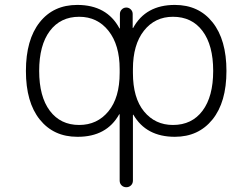

<svg xmlns="http://www.w3.org/2000/svg" viewBox="-20 -576 1040 792"><path d="M306.6 -60.5Q380.9 -60.5 427.2 -116.7Q473.6 -172.9 473.6 -275.4V-291Q473.6 -390.6 427.7 -448.7Q381.8 -506.8 306.6 -506.8Q229.5 -506.8 185.5 -448.2Q141.6 -389.6 141.6 -283.7Q141.6 -177.7 185.5 -119.1Q229.5 -60.5 306.6 -60.5ZM693.4 -506.8Q619.1 -506.8 573.7 -449.2Q528.3 -391.6 528.3 -291V-275.4Q528.3 -171.9 574.2 -116.2Q620.1 -60.5 693.4 -60.5Q771.5 -60.5 815.4 -119.1Q859.4 -177.7 859.4 -283.7Q859.4 -389.6 815.4 -448.2Q771.5 -506.8 693.4 -506.8ZM473.6 -103.5Q473.6 -104.5 472.7 -105Q471.7 -105.5 471.7 -104.5Q419.9 -11.7 300.8 -11.7Q299.8 -11.7 298.8 -11.7Q201.2 -11.7 144 -83Q86.9 -154.3 86.9 -283.2Q86.9 -412.1 143.6 -483.9Q200.2 -555.7 298.8 -555.7Q420.9 -555.7 472.7 -459Q472.7 -458 473.6 -458.5Q474.6 -459 474.6 -459V-518.6Q474.6 -529.3 482.4 -537.1Q490.2 -544.9 501 -544.9Q511.7 -544.9 519.5 -537.1Q527.3 -529.3 527.3 -518.6V-460.9Q527.3 -460.9 528.3 -460.4Q529.3 -460 529.3 -460.9Q581.1 -555.7 701.2 -555.7Q799.8 -555.7 856.9 -483.9Q914.1 -412.1 914.1 -283.2Q914.1 -154.3 856.4 -83Q798.8 -11.7 701.2 -11.7Q583 -11.7 530.3 -102.5Q530.3 -103.5 529.3 -103Q528.3 -102.5 528.3 -101.6V168.9Q528.3 180.7 520.5 188.5Q512.7 196.3 501 196.3Q489.3 196.3 481.4 188.5Q473.6 180.7 473.6 168.9Z"/></svg>

Font: Gen Jyuu Gothic L Monospace Light
Style: Regular
Weight: 300
Designer: [Source Han Sans]
Ryoko NISHIZUKA  (kana & ideographs); Paul D. Hunt (Latin, Greek & Cyrillic); Wenlong ZHANG  (bopomofo
Version: Version 1.002.20150607